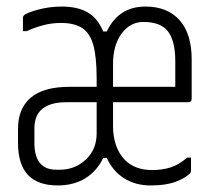

<svg xmlns="http://www.w3.org/2000/svg" viewBox="-20 -556 640 586"><path d="M169 -536Q216 -536 247 -518.5Q278 -501 295 -460H306Q342 -536 424 -536Q491 -536 528 -494.5Q565 -453 565 -375V-255Q565 -244 554 -244H325V-172Q325 -106 361 -68Q392 -37 444 -37Q475 -37 500.5 -45Q526 -53 551 -75H563V-35Q563 -30 560 -27Q545 -12 515.5 -1Q486 10 440 10Q393 10 358.5 -12Q324 -34 306 -74H295Q276 -34 240.5 -12Q205 10 156 10Q35 10 35 -119V-163Q35 -225 74 -258Q113 -291 192 -291H275V-316Q275 -383 264.5 -419.5Q254 -456 230 -471Q206 -486 166 -486Q137 -486 110 -478.5Q83 -471 62 -461H50V-501Q50 -506 53 -509Q61 -517 96 -526.5Q131 -536 169 -536ZM417 -489Q378 -489 351.5 -454Q325 -419 325 -360V-291H515V-369Q515 -432 492 -461Q470 -489 417 -489ZM162 -38Q209 -38 242 -69Q275 -100 275 -149V-244H182Q154 -244 135 -237.5Q116 -231 105 -220Q94 -209 89.5 -195Q85 -181 85 -165V-120Q85 -38 152 -38Z"/></svg>

Font: Recursive Mn Lnr St Lt
Style: Regular
Weight: 300
Monospace: yes
Version: Version 1.079;hotconv 1.0.112;makeotfexe 2.5.65598; ttfautoh